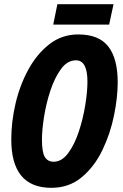

<svg xmlns="http://www.w3.org/2000/svg" viewBox="-20 -890 590 920"><path d="M503 -772 524 -870H255L235 -772ZM544 -496Q544 -609 499 -667Q454 -725 355 -725Q277 -725 217 -678.5Q157 -632 116 -557Q75 -482 54.5 -394Q34 -306 34 -222Q34 10 226 10Q311 10 372 -41Q433 -92 471 -171.5Q509 -251 526.5 -337.5Q544 -424 544 -496ZM181 -221Q181 -266 191 -330Q201 -394 221.5 -456Q242 -518 272.5 -559.5Q303 -601 344 -601Q399 -601 399 -499Q399 -451 388.5 -386Q378 -321 357.5 -259Q337 -197 306.5 -156Q276 -115 237 -115Q209 -115 195 -137.5Q181 -160 181 -221Z"/></svg>

Font: Noto Sans UI Condensed ExtraBold
Style: Italic
Weight: 800
Width: 3
Designer: Monotype Design Team
Foundry: Monotype Imaging Inc.
Version: 1.001